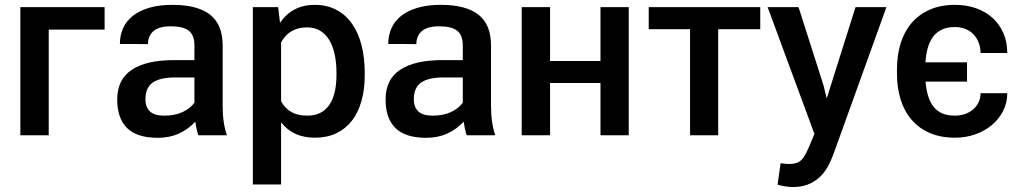

<svg xmlns="http://www.w3.org/2000/svg" viewBox="-20 -558 4206 792"><path d="M181 0H64V-528.5H411.5V-436H181Z M631 10.5Q545 10.5 504.2 -29.8Q463.5 -70 463.5 -147.5Q463.5 -230.5 523.8 -270.2Q584 -310 697 -310H782V-370.5Q782 -412.5 759 -431Q736 -449.5 684.5 -449.5Q636.5 -449.5 613.5 -430Q590.5 -410.5 590.5 -376Q561.5 -376 533 -376.5H531Q528 -376.5 525 -376.5H523Q521 -376.5 518.5 -376.5H517Q514 -376.5 511.5 -376.5H509.5Q509 -376.5 508 -376.5H506Q505 -376.5 504.5 -376.5H483.5Q482 -376.5 481 -376.5H479Q478 -376.5 477 -376.5H474.5Q474.5 -411.5 487.5 -441Q500.5 -470.5 527.2 -492Q554 -513.5 595 -525.8Q636 -538 692 -538Q794.5 -538 846.5 -497.5Q898.5 -457 898.5 -369.5V-120.5Q898.5 -50 916 0H798Q793.5 -14.5 790.5 -28.5Q787.5 -42.5 785.5 -56Q757 -25 718.2 -7.2Q679.5 10.5 631 10.5ZM659 -81Q702.5 -81 734.2 -96.2Q766 -111.5 782 -134.5V-238.5H703Q639.5 -238.5 609.8 -217.2Q580 -196 580 -149Q580 -81 656 -81Z M1139.5 203H1023V-528.5H1127.5L1135 -464Q1186 -538 1278 -538Q1328 -538 1366.5 -518Q1405 -498 1431.2 -461.2Q1457.5 -424.5 1471 -372.8Q1484.5 -321 1484.5 -257.5V-247Q1484.5 -188.5 1471 -141Q1457.5 -93.5 1431.5 -60Q1405.5 -26.5 1367.2 -8.2Q1329 10 1279.5 10Q1189 10 1141 -52H1140.5Q1140 -51.5 1139.5 -51.5ZM1247.5 -81Q1278.5 -81 1301.2 -92.5Q1324 -104 1338.8 -125.8Q1353.5 -147.5 1360.8 -178.8Q1368 -210 1368 -249.5V-257.5Q1368 -298 1360.8 -332.5Q1353.5 -367 1338.8 -392Q1324 -417 1301 -431Q1278 -445 1246.5 -445Q1173 -445 1139.5 -383V-140Q1156 -110.5 1182.2 -95.8Q1208.5 -81 1247.5 -81Z M1738 10.5Q1652 10.5 1611.2 -29.8Q1570.5 -70 1570.5 -147.5Q1570.5 -230.5 1630.8 -270.2Q1691 -310 1804 -310H1889V-370.5Q1889 -412.5 1866 -431Q1843 -449.5 1791.5 -449.5Q1743.5 -449.5 1720.5 -430Q1697.5 -410.5 1697.5 -376Q1668.5 -376 1640 -376.5H1638Q1635 -376.5 1632 -376.5H1630Q1628 -376.5 1625.5 -376.5H1624Q1621 -376.5 1618.5 -376.5H1616.5Q1616 -376.5 1615 -376.5H1613Q1612 -376.5 1611.5 -376.5H1590.5Q1589 -376.5 1588 -376.5H1586Q1585 -376.5 1584 -376.5H1581.5Q1581.5 -411.5 1594.5 -441Q1607.5 -470.5 1634.2 -492Q1661 -513.5 1702 -525.8Q1743 -538 1799 -538Q1901.5 -538 1953.5 -497.5Q2005.5 -457 2005.5 -369.5V-120.5Q2005.5 -50 2023 0H1905Q1900.5 -14.5 1897.5 -28.5Q1894.5 -42.5 1892.5 -56Q1864 -25 1825.2 -7.2Q1786.5 10.5 1738 10.5ZM1766 -81Q1809.5 -81 1841.2 -96.2Q1873 -111.5 1889 -134.5V-238.5H1810Q1746.5 -238.5 1716.8 -217.2Q1687 -196 1687 -149Q1687 -81 1763 -81Z M2573.5 0H2457V-215.5H2249V0H2132V-528.5H2249V-306.5H2457V-528.5H2573.5Z M2942.5 0H2826.5V-437.5H2656V-528.5H3116V-437.5H2942.5Z M3250.5 213.5Q3236.5 213.5 3219.2 210.8Q3202 208 3187.5 204L3200 115.5Q3220 118 3234.5 118.5Q3252 118.5 3264 114.8Q3276 111 3285.2 102.2Q3294.5 93.5 3302.2 79Q3310 64.5 3319 43.5L3339.5 -5.5L3146.5 -528.5H3274L3377 -206L3389.5 -154.5H3391L3509 -528.5H3636.5L3417 80.5Q3407 108 3393 132.2Q3379 156.5 3359 174.5Q3339 192.5 3312.5 203Q3286 213.5 3250.5 213.5Z M3920 10Q3860.5 10 3815.8 -9.2Q3771 -28.5 3740.8 -63.5Q3710.5 -98.5 3695.2 -147.2Q3680 -196 3680 -255V-272.5Q3680 -330 3695 -378.8Q3710 -427.5 3740 -462.8Q3770 -498 3815 -518Q3860 -538 3919.5 -538Q3966.5 -538 4006.2 -524Q4046 -510 4074.5 -484Q4103 -458 4119 -421.5Q4135 -385 4135 -339.5H4025Q4024.5 -362 4017.2 -381.5Q4010 -401 3996.5 -415.5Q3983 -430 3963.2 -438.2Q3943.5 -446.5 3918.5 -446.5Q3887 -446.5 3864.8 -435.8Q3842.5 -425 3828.2 -405.5Q3814 -386 3806.8 -359.2Q3799.5 -332.5 3797.5 -301H3969V-221.5H3798Q3803 -153 3831.5 -117Q3860 -81 3918.5 -81Q3940 -81 3959 -87.2Q3978 -93.5 3992.5 -105.2Q4007 -117 4015.8 -134.2Q4024.5 -151.5 4025 -173.5H4135Q4135 -134 4117.8 -100.2Q4100.5 -66.5 4071.2 -42Q4042 -17.5 4003 -3.8Q3964 10 3920 10Z"/></svg>

Font: Roberto Sans Medium
Style: Regular
Weight: 500
Designer: Google (font) & Cristiano Sobral (main changes)
Version: Version 1.000;October 12, 2021;FontCreator 14.0.0.2814 64-bi